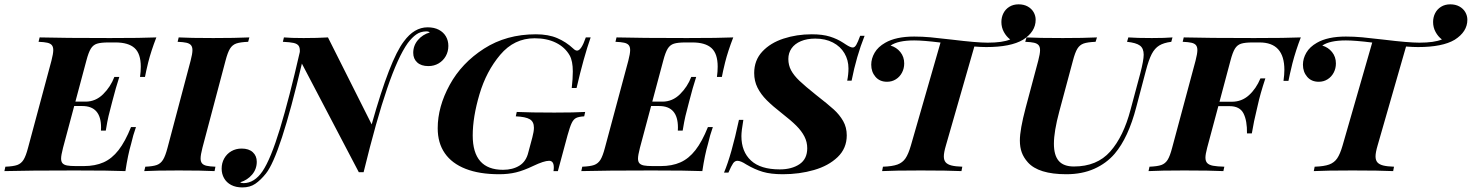

<svg xmlns="http://www.w3.org/2000/svg" viewBox="-63 -778 6692 873"><path d="M647.9 -607.9Q623.5 -544.9 610.8 -494.1Q600.6 -452.1 596.2 -428.2H573.7Q577.1 -452.1 577.1 -475.1Q577.1 -534.2 548.8 -559.6Q520.5 -585 461.9 -585H431.2Q395.5 -585 377.9 -579.3Q360.4 -573.7 349.9 -556.6Q339.4 -539.6 329.6 -502L279.8 -315.9H326.2Q371.6 -315.9 405.8 -349.6Q439.9 -383.3 457 -428.2H479.5Q463.4 -378.9 448.2 -319.3L444.8 -306.2Q435.5 -271.5 430.4 -250Q425.3 -228.5 418 -184.1H396Q396.5 -188.5 396.5 -198.2Q396.5 -295.9 311 -295.9H274.4L223.6 -106Q214.8 -71.8 214.8 -57.1Q214.8 -43 221.4 -35.6Q228 -28.3 241.9 -25.6Q255.9 -22.9 281.2 -22.9H318.4Q369.6 -22.9 407.7 -39.8Q445.8 -56.6 476.1 -95.5Q506.3 -134.3 532.7 -200.2H555.2Q542 -163.1 533.2 -124Q518.6 -74.7 507.3 0Q438.5 -2.9 277.8 -2.9Q64.5 -2.9 -43 0L-38.6 -20Q-2.4 -21.5 15.4 -27.8Q33.2 -34.2 43.9 -51.3Q54.7 -68.4 64.5 -106L170.9 -502Q179.2 -534.2 179.2 -550.3Q179.2 -564.9 172.6 -572.8Q166 -580.6 152.1 -583.7Q138.2 -586.9 112.3 -587.9L117.2 -607.9Q223.6 -605 437 -605Q584 -605 647.9 -607.9Z M849.1 -57.6Q849.1 -43 855.7 -35.2Q862.3 -27.3 876.5 -24.2Q890.6 -21 916.5 -20L912.6 0Q855.5 -2.9 749.5 -2.9Q645 -2.9 592.8 0L597.7 -20Q632.3 -21.5 649.9 -27.8Q667.5 -34.2 678.2 -51.5Q689 -68.8 698.7 -106L803.7 -502Q812 -533.7 812 -549.8Q812 -564.9 805.2 -572.8Q798.3 -580.6 784.4 -583.7Q770.5 -586.9 744.6 -587.9L749.5 -607.9Q799.3 -605 906.7 -605Q1006.3 -605 1070.8 -607.9L1065.4 -587.9Q1028.8 -586.4 1011 -580.1Q993.2 -573.7 982.7 -556.6Q972.2 -539.6 962.4 -502L857.4 -106Q849.1 -73.7 849.1 -57.6Z M1975.6 -569.3Q1975.6 -543.9 1963.9 -522.9Q1952.1 -502 1931.4 -489.7Q1910.6 -477.5 1884.8 -477.5Q1852.1 -477.5 1834 -494.1Q1815.9 -510.7 1815.9 -537.6Q1815.9 -570.8 1837.2 -595.9Q1858.4 -621.1 1891.1 -630.4Q1886.2 -635.3 1875 -635.3Q1848.6 -634.8 1829.3 -621.1Q1810.1 -607.4 1791 -582Q1746.6 -519.5 1697.5 -376.2Q1648.4 -232.9 1590.3 4.9H1568.4L1309.6 -488.8Q1210.9 -69.3 1146 11.2Q1122.1 41 1097.9 57.6Q1073.7 74.2 1039.1 74.2Q1009.3 74.2 988 63Q966.8 51.8 955.8 32.2Q944.8 12.7 944.8 -11.2Q944.8 -36.6 956.5 -57.6Q968.3 -78.6 989 -90.6Q1009.8 -102.5 1035.6 -102.5Q1068.4 -102.5 1086.4 -85.9Q1104.5 -69.3 1104.5 -42.5Q1104.5 -9.3 1083.3 15.9Q1062 41 1029.3 50.8Q1033.7 54.7 1044.9 54.7Q1093.8 54.2 1130.4 1Q1168 -54.7 1210 -192.6Q1252 -330.6 1300.3 -542Q1301.3 -561 1294.7 -570.1Q1288.1 -579.1 1272 -582.8Q1255.9 -586.4 1223.1 -587.9L1228 -607.9Q1259.8 -605 1317.4 -605Q1379.9 -605 1428.2 -607.9L1627 -212.4Q1710 -507.8 1773.4 -589.8Q1820.3 -653.8 1881.3 -653.8Q1911.1 -653.8 1932.4 -642.6Q1953.6 -631.3 1964.6 -612.3Q1975.6 -593.3 1975.6 -569.3Z M2455.1 -16.6Q2455.1 -46.9 2433.6 -46.9Q2410.6 -46.9 2361.3 -23.4Q2317.4 -2.4 2283 5.9Q2248.5 14.2 2206.5 14.2Q2116.7 14.2 2054.2 -10.3Q1991.7 -34.7 1959.5 -81.3Q1927.2 -127.9 1927.2 -194.8Q1927.2 -292.5 1981.7 -392.1Q2036.1 -491.7 2137.9 -556.9Q2239.7 -622.1 2373.5 -622.1Q2430.2 -622.1 2470.7 -604.7Q2511.2 -587.4 2543.5 -557.1Q2552.7 -547.9 2561 -547.9Q2580.1 -547.9 2600.6 -607.9H2622.6Q2590.8 -517.1 2558.6 -377.9H2536.6Q2541.5 -420.9 2541.5 -453.1Q2541.5 -500.5 2527.3 -525.9Q2505.9 -563.5 2464.8 -583.7Q2423.8 -604 2367.7 -604Q2274.9 -604 2211.4 -528.8Q2147.9 -453.6 2117.2 -349.6Q2086.4 -245.6 2086.4 -162.1Q2086.4 -5.9 2224.1 -5.9Q2268.1 -5.9 2298.8 -24.9Q2329.6 -43.9 2339.4 -85.9L2357.4 -152.8Q2364.7 -180.2 2364.7 -197.3Q2364.7 -224.6 2345.9 -235.8Q2327.1 -247.1 2282.2 -249L2286.6 -269Q2348.1 -266.1 2457.5 -266.1Q2550.8 -266.1 2597.7 -269L2593.3 -249Q2568.4 -247.6 2556.4 -241.5Q2544.4 -235.4 2536.4 -218.5Q2528.3 -201.7 2517.6 -163.1L2473.6 0H2453.6Q2455.1 -8.8 2455.1 -16.6Z M3271 -607.9Q3246.6 -544.9 3233.9 -494.1Q3223.6 -452.1 3219.2 -428.2H3196.8Q3200.2 -452.1 3200.2 -475.1Q3200.2 -534.2 3171.9 -559.6Q3143.6 -585 3085 -585H3054.2Q3018.6 -585 3001 -579.3Q2983.4 -573.7 2972.9 -556.6Q2962.4 -539.6 2952.6 -502L2902.8 -315.9H2949.2Q2994.6 -315.9 3028.8 -349.6Q3063 -383.3 3080.1 -428.2H3102.5Q3086.4 -378.9 3071.3 -319.3L3067.9 -306.2Q3058.6 -271.5 3053.5 -250Q3048.3 -228.5 3041 -184.1H3019Q3019.5 -188.5 3019.5 -198.2Q3019.5 -295.9 2934.1 -295.9H2897.5L2846.7 -106Q2837.9 -71.8 2837.9 -57.1Q2837.9 -43 2844.5 -35.6Q2851.1 -28.3 2865 -25.6Q2878.9 -22.9 2904.3 -22.9H2941.4Q2992.7 -22.9 3030.8 -39.8Q3068.8 -56.6 3099.1 -95.5Q3129.4 -134.3 3155.8 -200.2H3178.2Q3165 -163.1 3156.2 -124Q3141.6 -74.7 3130.4 0Q3061.5 -2.9 2900.9 -2.9Q2687.5 -2.9 2580.1 0L2584.5 -20Q2620.6 -21.5 2638.4 -27.8Q2656.2 -34.2 2667 -51.3Q2677.7 -68.4 2687.5 -106L2793.9 -502Q2802.2 -534.2 2802.2 -550.3Q2802.2 -564.9 2795.7 -572.8Q2789.1 -580.6 2775.1 -583.7Q2761.2 -586.9 2735.4 -587.9L2740.2 -607.9Q2846.7 -605 3060.1 -605Q3207 -605 3271 -607.9Z M3809.1 -411.1H3789.1Q3794.9 -439.9 3794.9 -466.8Q3794.9 -504.9 3776.6 -535.9Q3758.3 -566.9 3724.1 -584.7Q3689.9 -602.5 3644 -602.5Q3606.4 -602.5 3578.6 -590.8Q3550.8 -579.1 3536.1 -558.1Q3521.5 -537.1 3521.5 -509.8Q3521.5 -481.9 3533.9 -458.5Q3546.4 -435.1 3572 -410.6Q3597.7 -386.2 3646.5 -347.2Q3701.7 -304.2 3728 -280.3Q3754.4 -256.3 3770.8 -227.5Q3787.1 -198.7 3787.1 -162.6Q3787.1 -103.5 3745.6 -63.7Q3704.1 -23.9 3637.9 -4.9Q3571.8 14.2 3496.6 14.2Q3441.9 14.2 3405.5 3.4Q3369.1 -7.3 3330.1 -30.3Q3304.7 -46.9 3290 -46.9Q3278.3 -46.9 3270.3 -35.4Q3262.2 -23.9 3249 6.8H3229Q3262.7 -72.8 3296.9 -232.9H3316.9Q3308.1 -182.1 3308.1 -159.2Q3308.1 -88.4 3351.6 -48.1Q3395 -7.8 3482.4 -7.8Q3537.1 -7.8 3572.3 -31.5Q3607.4 -55.2 3607.4 -104Q3607.4 -132.3 3594.7 -157.2Q3582 -182.1 3558.1 -206.1Q3534.2 -230 3494.1 -261.2Q3450.2 -295.4 3423.3 -322.3Q3396.5 -349.1 3381.3 -379.4Q3366.2 -409.7 3366.2 -445.8Q3366.2 -503.9 3403.1 -543.5Q3439.9 -583 3499.8 -602.5Q3559.6 -622.1 3627.9 -622.1Q3677.2 -622.1 3710.7 -611.6Q3744.1 -601.1 3771 -583.5Q3773.4 -582 3783.4 -575.4Q3793.5 -568.8 3801.3 -565.4Q3809.1 -562 3814.5 -562Q3823.2 -562 3830.3 -574Q3837.4 -585.9 3848.1 -615.2H3868.2Q3831.1 -522.5 3809.1 -411.1Z M4646 -688Q4646 -633.8 4588.4 -597.2Q4532.7 -564 4421.4 -564Q4398.9 -564 4367.2 -566.4L4237.8 -116.2Q4228.5 -84.5 4228.5 -66.9Q4228.5 -49.8 4236.8 -40Q4245.1 -30.3 4263.2 -25.6Q4281.2 -21 4312.5 -20L4308.6 0Q4245.6 -2.9 4123.5 -2.9Q4003.9 -2.9 3947.8 0L3951.7 -20Q3994.6 -21.5 4017.8 -30Q4041 -38.6 4054.2 -58.1Q4067.4 -77.6 4078.6 -116.2L4213.4 -584.5Q4135.3 -594.2 4093.8 -594.2Q4020 -594.2 3986.3 -570.8Q4013.2 -563 4030.8 -541.3Q4048.3 -519.5 4048.3 -489.7Q4048.3 -466.8 4038.3 -447.8Q4028.3 -428.7 4010.5 -417.5Q3992.7 -406.2 3970.2 -406.2Q3937 -406.2 3917.7 -428.7Q3898.4 -451.2 3898.4 -483.9Q3898.4 -511.7 3913.8 -538.3Q3929.2 -564.9 3961.9 -583.5Q4010.7 -611.8 4093.8 -611.8Q4130.9 -611.8 4167.7 -608.4Q4204.6 -605 4266.1 -597.7Q4377.4 -584 4427.7 -584Q4495.6 -584 4530.3 -598.6Q4512.7 -611.8 4501.5 -632.6Q4490.2 -653.3 4490.2 -677.7Q4490.2 -699.7 4499.5 -718Q4508.8 -736.3 4526.6 -747.3Q4544.4 -758.3 4568.4 -758.3Q4592.3 -758.3 4609.9 -748.5Q4627.4 -738.8 4636.7 -722.7Q4646 -706.5 4646 -688Z M5005.4 -79.1Q4967.8 -35.2 4912.4 -10.5Q4856.9 14.2 4785.6 14.2Q4658.7 14.2 4610.4 -40Q4591.3 -61.5 4582.8 -85Q4574.2 -108.4 4574.2 -139.2Q4574.2 -188.5 4600.6 -288.1L4657.7 -502Q4666 -533.7 4666 -549.8Q4666 -564.9 4659.2 -572.8Q4652.3 -580.6 4638.4 -583.7Q4624.5 -586.9 4598.6 -587.9L4604.5 -607.9Q4655.8 -605 4769.5 -605Q4863.3 -605 4924.8 -607.9L4918.5 -587.9Q4881.8 -586.4 4864 -580.1Q4846.2 -573.7 4835.7 -556.6Q4825.2 -539.6 4815.4 -502L4753.4 -271Q4729 -180.2 4729 -124.5Q4729 -71.8 4751 -46.4Q4772.9 -21 4819.8 -21Q4924.8 -21 4985.1 -89.1Q5045.4 -157.2 5077.6 -279.8L5121.6 -443.8Q5137.2 -503.4 5137.2 -529.3Q5137.2 -558.1 5120.1 -570.8Q5103 -583.5 5061.5 -587.9L5067.4 -607.9Q5105 -605 5174.3 -605Q5234.4 -605 5268.1 -607.9L5262.7 -587.9Q5228 -583.5 5207.8 -571Q5187.5 -558.6 5173.8 -532.5Q5160.2 -506.3 5147 -456.1L5103.5 -291Q5067.4 -151.9 5005.4 -79.1Z M5851.6 -607.9Q5829.1 -549.8 5813.5 -490.2Q5799.8 -433.6 5795.4 -410.2H5772.9Q5776.9 -439 5776.9 -460.4Q5776.9 -585 5664.1 -585H5633.3Q5597.7 -585 5580.1 -579.3Q5562.5 -573.7 5552 -556.6Q5541.5 -539.6 5531.7 -502L5481.9 -315.4H5538.1Q5583 -315.4 5615.7 -345Q5648.4 -374.5 5668 -421.4H5690.4Q5666.5 -349.1 5655.8 -299.3L5650.4 -275.9Q5638.7 -229.5 5628.9 -171.4H5606.9Q5607.9 -229 5591.1 -262.2Q5574.2 -295.4 5527.3 -295.4H5476.6L5425.8 -106Q5418 -76.2 5418 -61.5Q5418 -44.9 5426.3 -36.4Q5434.6 -27.8 5452.4 -24.4Q5470.2 -21 5503.9 -20L5499.5 0Q5439 -2.9 5321.8 -2.9Q5212.9 -2.9 5159.2 0L5163.6 -20Q5199.7 -21.5 5217.5 -27.8Q5235.4 -34.2 5246.1 -51.3Q5256.8 -68.4 5266.6 -106L5373 -502Q5381.3 -534.2 5381.3 -550.3Q5381.3 -564.9 5374.8 -572.8Q5368.2 -580.6 5354.2 -583.7Q5340.3 -586.9 5314.5 -587.9L5319.3 -607.9Q5425.8 -605 5639.2 -605Q5787.1 -605 5851.6 -607.9Z M6608.9 -688Q6608.9 -633.8 6551.3 -597.2Q6495.6 -564 6384.3 -564Q6361.8 -564 6330.1 -566.4L6200.7 -116.2Q6191.4 -84.5 6191.4 -66.9Q6191.4 -49.8 6199.7 -40Q6208 -30.3 6226.1 -25.6Q6244.1 -21 6275.4 -20L6271.5 0Q6208.5 -2.9 6086.4 -2.9Q5966.8 -2.9 5910.6 0L5914.6 -20Q5957.5 -21.5 5980.7 -30Q6003.9 -38.6 6017.1 -58.1Q6030.3 -77.6 6041.5 -116.2L6176.3 -584.5Q6098.1 -594.2 6056.6 -594.2Q5982.9 -594.2 5949.2 -570.8Q5976.1 -563 5993.7 -541.3Q6011.2 -519.5 6011.2 -489.7Q6011.2 -466.8 6001.2 -447.8Q5991.2 -428.7 5973.4 -417.5Q5955.6 -406.2 5933.1 -406.2Q5899.9 -406.2 5880.6 -428.7Q5861.3 -451.2 5861.3 -483.9Q5861.3 -511.7 5876.7 -538.3Q5892.1 -564.9 5924.8 -583.5Q5973.6 -611.8 6056.6 -611.8Q6093.8 -611.8 6130.6 -608.4Q6167.5 -605 6229 -597.7Q6340.3 -584 6390.6 -584Q6458.5 -584 6493.2 -598.6Q6475.6 -611.8 6464.4 -632.6Q6453.1 -653.3 6453.1 -677.7Q6453.1 -699.7 6462.4 -718Q6471.7 -736.3 6489.5 -747.3Q6507.3 -758.3 6531.2 -758.3Q6555.2 -758.3 6572.8 -748.5Q6590.3 -738.8 6599.6 -722.7Q6608.9 -706.5 6608.9 -688Z"/></svg>

Font: TypoPRO Playfair Display SC
Style: Bold Italic
Weight: 700
Italic angle: -14.9847°
Designer: Claus Eggers Sørensen
Foundry: Claus Eggers Sørensen
Version: Version 1.004;PS 001.004;hotconv 1.0.70;makeotf.lib2.5.58329